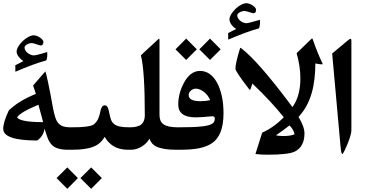

<svg xmlns="http://www.w3.org/2000/svg" viewBox="-20 -957 2281 1195"><path d="M272.9 -633.3Q274.4 -628.9 274.4 -621.1Q274.4 -606 272.5 -595.2Q270.5 -584.5 267.1 -580.6Q228.5 -570.3 181.4 -553Q134.3 -535.6 75.7 -510.3L75.2 -550.8Q84.5 -555.7 97.2 -562Q109.9 -568.4 126 -577.1Q119.1 -580.6 111.8 -587.2Q104.5 -593.8 97.9 -601.8Q91.3 -609.9 87.4 -618.7Q83.5 -627.4 83.5 -634.8Q83.5 -650.4 94.5 -668.5Q105.5 -686.5 121.8 -701.9Q138.2 -717.3 156.7 -727.3Q175.3 -737.3 190.4 -737.3Q198.7 -737.3 209.2 -733.4Q219.7 -729.5 228.5 -723.4Q237.3 -717.3 243.7 -710.2Q250 -703.1 250 -696.8Q250 -673.8 232.9 -673.8Q231 -673.8 223.9 -676Q216.8 -678.2 208 -681.2Q199.2 -684.1 191.2 -686.5Q183.1 -689 178.7 -689Q170.9 -689 162.6 -686.5Q154.3 -684.1 147.7 -680.4Q141.1 -676.8 137 -671.9Q132.8 -667 132.8 -661.1Q132.8 -651.9 138.2 -642.8Q143.6 -633.8 152.1 -627.2Q160.6 -620.6 170.9 -616.5Q181.2 -612.3 190.4 -612.3Q197.8 -612.3 211.4 -615.7Q225.1 -619.1 239 -622.8Q252.9 -626.5 262.9 -629.9Q272.9 -633.3 272.9 -633.3ZM248.5 -196.8Q243.7 -215.3 236.3 -242.2Q229 -269 219.2 -305.2Q104 -257.3 86.4 -226.6Q105.5 -196.8 248.5 -196.8ZM405.8 -24.9Q365.2 -24.9 340.3 -33Q315.4 -41 300.5 -57.6Q285.6 -74.2 276.4 -98.9Q267.1 -123.5 257.3 -156.2Q253.9 -134.3 243.2 -116Q232.4 -97.7 211.9 -82.5Q0 -82.5 0 -155.3Q0 -195.3 34.7 -269.5Q96.2 -329.6 203.1 -372.6Q200.7 -381.3 196.3 -394.5Q191.9 -407.7 186 -424.8L262.2 -512.7Q267.1 -501.5 279.5 -443.1Q292 -384.8 311.5 -275.9Q317.9 -245.1 325.2 -223.4Q332.5 -201.7 344.2 -189Q356 -176.3 373 -170.4Q390.1 -164.6 415.5 -164.6H420.4Q424.3 -164.6 427.2 -158.7Q430.2 -152.8 431.9 -143.1Q433.6 -133.3 434.6 -120.6Q435.5 -107.9 435.5 -95.2Q435.5 -81.5 434.6 -69.1Q433.6 -56.6 431.9 -46.6Q430.2 -36.6 427.2 -30.8Q424.3 -24.9 420.4 -24.9Z M613.8 151.4 547.4 218.3 480.5 151.4 547.4 85ZM464.8 151.4 398.9 218.3 332 151.4 398.9 85ZM776.9 -24.9Q724.1 -24.9 688.2 -46.4Q652.3 -67.9 631.8 -105Q619.6 -85 603.5 -69.8Q587.4 -54.7 563.2 -44.7Q539.1 -34.7 505.6 -29.8Q472.2 -24.9 425.3 -24.9H410.6Q406.7 -24.9 404.1 -30.8Q401.4 -36.6 399.7 -46.6Q397.9 -56.6 396.7 -69.1Q395.5 -81.5 395.5 -95.2Q395.5 -107.9 396.7 -120.6Q397.9 -133.3 399.7 -143.1Q401.4 -152.8 404.1 -158.7Q406.7 -164.6 410.6 -164.6H415.5Q450.2 -164.6 474.4 -165.5Q498.5 -166.5 515.1 -168.7Q531.7 -170.9 542.2 -173.6Q552.7 -176.3 559.6 -180.2Q566.4 -184.1 570.8 -189Q575.2 -193.8 580.1 -199.7Q596.2 -218.8 605 -265.6Q611.8 -301.3 631.8 -301.3Q642.1 -301.3 647.9 -292.5Q653.8 -283.7 657.7 -265.6Q663.1 -236.3 669.2 -217Q675.3 -197.8 688.5 -186.3Q701.7 -174.8 724.6 -169.7Q747.6 -164.6 786.6 -164.6H791.5Q795.4 -164.6 798.1 -158.7Q800.8 -152.8 802.5 -143.1Q804.2 -133.3 805.4 -120.6Q806.6 -107.9 806.6 -95.2Q806.6 -81.5 805.4 -69.1Q804.2 -56.6 802.5 -46.6Q800.8 -36.6 798.1 -30.8Q795.4 -24.9 791.5 -24.9Z M1078.6 -24.9Q1032.2 -24.9 1002.2 -30.3Q972.2 -35.6 953.6 -44.7Q935.1 -53.7 925.3 -66.4Q915.5 -79.1 910.2 -93.8Q902.3 -79.1 889.6 -66.4Q877 -53.7 862.1 -44.7Q847.2 -35.6 830.3 -30.3Q813.5 -24.9 796.4 -24.9H781.7Q777.8 -24.9 775.1 -30.8Q772.5 -36.6 770.8 -46.6Q769 -56.6 767.8 -69.1Q766.6 -81.5 766.6 -95.2Q766.6 -107.9 767.8 -120.6Q769 -133.3 770.8 -143.1Q772.5 -152.8 775.1 -158.7Q777.8 -164.6 781.7 -164.6H786.6Q838.4 -164.6 859.9 -183.1Q881.3 -201.7 881.3 -239.3Q881.3 -519 856.9 -612.8L963.9 -711.9Q969.2 -715.8 970.2 -715.8Q972.7 -715.8 972.7 -710V-241.2Q972.7 -222.2 978.3 -207.8Q983.9 -193.4 997.3 -183.8Q1010.7 -174.3 1033 -169.4Q1055.2 -164.6 1088.4 -164.6H1093.3Q1097.2 -164.6 1099.9 -158.7Q1102.5 -152.8 1104.5 -143.1Q1106.4 -133.3 1107.4 -120.6Q1108.4 -107.9 1108.4 -95.2Q1108.4 -81.5 1107.4 -69.1Q1106.4 -56.6 1104.5 -46.6Q1102.5 -36.6 1099.9 -30.8Q1097.2 -24.9 1093.3 -24.9Z M1353.5 -649.9 1287.1 -584 1220.7 -649.9 1287.1 -716.8ZM1205.1 -649.9 1138.7 -584 1072.3 -649.9 1138.7 -716.8ZM1288.1 -333.5Q1282.2 -348.6 1272.2 -361.8Q1262.2 -375 1250 -384.5Q1237.8 -394 1224.6 -399.7Q1211.4 -405.3 1199.2 -405.3Q1190.4 -405.3 1182.4 -402.1Q1174.3 -398.9 1168 -393.3Q1161.6 -387.7 1158 -380.6Q1154.3 -373.5 1154.3 -365.2Q1154.3 -327.1 1228 -327.1Q1259.3 -327.1 1288.1 -333.5ZM1371.1 -252Q1371.1 -113.8 1299.3 -65.9Q1283.7 -55.2 1264.6 -47.6Q1245.6 -40 1221.4 -34.9Q1197.3 -29.8 1167 -27.3Q1136.7 -24.9 1098.6 -24.9H1084Q1080.1 -24.9 1077.4 -30.8Q1074.7 -36.6 1072.8 -46.6Q1070.8 -56.6 1069.8 -69.3Q1068.8 -82 1068.8 -95.2Q1068.8 -108.4 1069.8 -120.8Q1070.8 -133.3 1072.8 -143.1Q1074.7 -152.8 1077.4 -158.7Q1080.1 -164.6 1084 -164.6H1088.9Q1141.1 -164.6 1178.2 -166Q1215.3 -167.5 1240.7 -170.7Q1266.1 -173.8 1281.2 -178.5Q1296.4 -183.1 1304.2 -189.5Q1312 -195.8 1314.5 -203.6Q1316.9 -211.4 1316.9 -220.7Q1316.9 -233.4 1300.8 -233.4Q1296.9 -233.4 1295.4 -232.9Q1260.3 -229.5 1236.1 -228Q1211.9 -226.6 1197.8 -226.6Q1089.4 -226.6 1089.4 -306.6Q1089.4 -372.6 1122.6 -437.5Q1162.6 -515.6 1225.1 -515.6Q1258.3 -515.6 1285.2 -496.3Q1312 -477.1 1331.1 -442.1Q1350.1 -407.2 1360.6 -358.6Q1371.1 -310.1 1371.1 -252Z M1597.2 -833.5Q1598.6 -829.1 1598.6 -820.3Q1598.6 -806.6 1596.2 -794.9Q1593.8 -783.2 1591.3 -780.3Q1515.6 -759.8 1400.4 -710.4L1399.9 -751Q1408.7 -755.9 1421.4 -762.2Q1434.1 -768.6 1450.7 -776.9Q1442.9 -780.8 1435.3 -787.4Q1427.7 -793.9 1421.6 -802Q1415.5 -810.1 1411.9 -818.6Q1408.2 -827.1 1408.2 -835Q1408.2 -851.1 1419.2 -868.9Q1430.2 -886.7 1446 -902.1Q1461.9 -917.5 1480.5 -927.2Q1499 -937 1514.6 -937Q1522.9 -937 1533.2 -933.1Q1543.5 -929.2 1552.5 -923.3Q1561.5 -917.5 1567.6 -910.2Q1573.7 -902.8 1573.7 -896Q1573.7 -874.5 1556.6 -874.5Q1554.2 -874.5 1547.1 -876.7Q1540 -878.9 1531.5 -881.6Q1522.9 -884.3 1514.9 -886.5Q1506.8 -888.7 1502.4 -888.7Q1495.1 -888.7 1487.1 -886.5Q1479 -884.3 1472.4 -880.6Q1465.8 -877 1461.2 -871.8Q1456.5 -866.7 1456.5 -861.3Q1456.5 -851.6 1462.2 -842.5Q1467.8 -833.5 1476.3 -826.9Q1484.9 -820.3 1495.1 -816.4Q1505.4 -812.5 1514.6 -812.5Q1524.4 -812.5 1597.2 -833.5ZM1986.8 -563Q1988.3 -561 1988.3 -559.1Q1988.3 -556.6 1980 -556.6Q1971.7 -556.6 1942.9 -562Q1942.4 -512.7 1937.3 -466.6Q1932.1 -420.4 1920.2 -378.7Q1908.2 -336.9 1888.2 -299.3Q1868.2 -261.7 1837.9 -229.5Q1875 -168.5 1875 -126.5Q1875 -44.9 1815.9 -14.2Q1776.4 5.9 1645.5 5.9Q1602.1 5.9 1569.8 1.5L1611.8 -131.3Q1685.1 -164.1 1746.1 -227.1Q1707 -276.4 1658.7 -328.4Q1610.4 -380.4 1550.8 -437Q1539.1 -398.9 1536.1 -397.5Q1533.2 -397.9 1529.3 -403.3Q1445.3 -512.7 1445.3 -528.8Q1445.3 -562.5 1471.7 -648.4Q1473.1 -653.8 1474.1 -656.5Q1475.1 -659.2 1476.6 -659.7Q1478.5 -659.2 1484.4 -654.3Q1535.6 -615.2 1614.7 -524.4Q1693.8 -433.6 1800.3 -290.5Q1827.6 -329.1 1838.6 -374.3Q1849.6 -419.4 1849.6 -467.8Q1849.6 -509.8 1843 -550Q1836.4 -590.3 1826.2 -626L1918 -714.8Q1920.4 -717.3 1922.4 -717.3Q1925.3 -717.3 1926.8 -711.4Q1956.1 -626.5 1986.8 -563ZM1813.5 -122.1Q1805.7 -153.3 1781.7 -176.3Q1757.8 -157.7 1737.1 -142.6Q1716.3 -127.4 1697.8 -115.2Q1706.1 -112.8 1718.3 -111.6Q1730.5 -110.4 1744.1 -110.4Q1765.6 -110.4 1785.2 -113.3Q1804.7 -116.2 1813.5 -122.1Z M2167 -147.9Q2167 -109.9 2125.5 -21.5Q2114.7 1.5 2110.4 1.5Q2103.5 1.5 2099.1 -49.3L2047.4 -624L2147.5 -707.5Q2156.7 -715.3 2161.6 -715.3Q2167 -715.3 2167 -704.1Z"/></svg>

Font: XB Kayhan
Style: Bold
Weight: 700
Designer: Behnam
Foundry: Irmug
Version: Version 7.300 2009